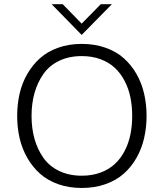

<svg xmlns="http://www.w3.org/2000/svg" viewBox="-20 -912 801 939"><path d="M379.4 -741.2 232.4 -891.6H286.6L379.4 -796.4L473.1 -891.6H527.3ZM379.9 -697.3Q443.4 -697.3 495.8 -678.7Q548.3 -660.2 585.2 -627.4Q622.1 -594.7 647.5 -550.3Q672.9 -505.9 684.8 -454.1Q696.8 -402.3 696.8 -345.2Q696.8 -288.1 684.8 -236.3Q672.9 -184.6 647.5 -139.9Q622.1 -95.2 585.2 -62.5Q548.3 -29.8 495.6 -11.2Q442.9 7.3 379.9 7.3Q316.9 7.3 264.6 -11.2Q212.4 -29.8 175.8 -62.5Q139.2 -95.2 113.5 -139.9Q87.9 -184.6 75.9 -236.3Q64 -288.1 64 -345.2Q64 -402.3 75.9 -454.1Q87.9 -505.9 113.5 -550.3Q139.2 -594.7 175.8 -627.4Q212.4 -660.2 264.6 -678.7Q316.9 -697.3 379.9 -697.3ZM379.9 -52.7Q430.7 -52.7 471.9 -68.1Q513.2 -83.5 541.7 -110.1Q570.3 -136.7 589.6 -173.8Q608.9 -210.9 617.7 -253.9Q626.5 -296.9 626.5 -345.2Q626.5 -393.6 617.7 -436.3Q608.9 -479 589.6 -516.1Q570.3 -553.2 541.7 -580.1Q513.2 -606.9 471.9 -622.3Q430.7 -637.7 379.9 -637.7Q317.4 -637.7 269.3 -614.5Q221.2 -591.3 192.4 -550.3Q163.6 -509.3 148.9 -457.5Q134.3 -405.8 134.3 -345.2Q134.3 -284.2 148.9 -232.4Q163.6 -180.7 192.4 -139.9Q221.2 -99.1 269.3 -75.9Q317.4 -52.7 379.9 -52.7Z"/></svg>

Font: HK Grotesk Legacy
Style: Regular
Weight: 400
Designer: Alfredo Marco Pradil
Foundry: Hanken Design Co.
Version: Version 2.022;PS 002.022;hotconv 1.0.88;makeotf.lib2.5.64775